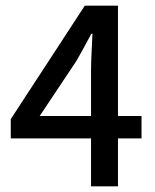

<svg xmlns="http://www.w3.org/2000/svg" viewBox="-20 -657 546 677"><path d="M301 0V-410Q301 -437 303 -474.5Q305 -512 306 -538H302Q290 -515 277 -491.5Q264 -468 250 -443L120 -248H479V-169H18V-237L279 -637H396V0Z"/></svg>

Font: Assistant ExtraLight SemiBold
Style: Regular
Weight: 600
Version: Version 3.000